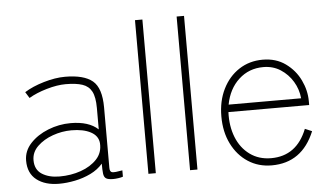

<svg xmlns="http://www.w3.org/2000/svg" viewBox="-51 -811 1558 905"><g transform="rotate(-5 728.0 -358.0)"><path d="M194 10Q128 10 88 -21Q48 -52 48 -112Q48 -158 81 -193.5Q114 -229 165.5 -249.5Q217 -270 272 -270Q358 -270 402 -229V-330Q402 -382 388 -408.5Q374 -435 344 -445Q314 -455 265 -455Q225 -455 175 -440.5Q125 -426 90 -405L72 -434Q110 -458 164.5 -474Q219 -490 265 -490Q354 -490 395 -456Q436 -422 436 -330V-44Q436 -25 447.5 -22.5Q459 -20 496 -27V3Q488 6 474 8Q460 10 450 10Q426 10 416 3.5Q406 -3 404 -20Q402 -37 402 -67Q379 -40 344 -23Q309 -6 269.5 2Q230 10 194 10ZM199 -24Q253 -24 300 -40.5Q347 -57 376 -88Q405 -119 402 -164Q399 -199 364 -217.5Q329 -236 273 -236Q228 -236 184.5 -220.5Q141 -205 112 -177Q83 -149 83 -111Q83 -66 116 -45Q149 -24 199 -24Z M617 0V-727H652V0Z M814 0V-727H849V0Z M1200 11Q1137 11 1088 -21Q1039 -53 1011 -109.5Q983 -166 983 -239Q983 -312 1011 -368.5Q1039 -425 1088 -457Q1137 -489 1200 -489Q1263 -489 1308 -456.5Q1353 -424 1376.5 -375Q1400 -326 1400 -275V-257H1018Q1015 -191 1036 -138Q1057 -85 1099.5 -54Q1142 -23 1200 -23Q1321 -23 1370 -147L1403 -133Q1344 11 1200 11ZM1022 -292H1365Q1361 -335 1339 -371.5Q1317 -408 1281.5 -431Q1246 -454 1200 -454Q1132 -454 1084 -410Q1036 -366 1022 -292Z"/></g></svg>

Font: Zen Kaku Gothic New Light
Style: Regular
Weight: 300
Designer: Yoshimichi Ohira
Foundry: Positype
Version: Version 1.002